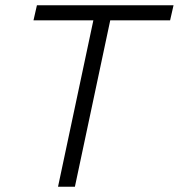

<svg xmlns="http://www.w3.org/2000/svg" viewBox="-20 -708 678 728"><path d="M200 0 334 -631H107L120 -688H638L625 -631H398L264 0Z"/></svg>

Font: Saira Light
Style: Italic
Weight: 300
Italic angle: -12°
Designer: Hector Gatti with collaboration of the Omnibus-Type team
Foundry: Omnibus-Type
Version: Version 1.100; ttfautohint (v1.8.3)